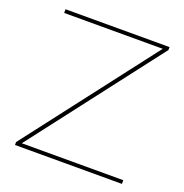

<svg xmlns="http://www.w3.org/2000/svg" viewBox="-126 -814 891 928"><g transform="rotate(20 319.5 -350.0)"><path d="M600 -19H78L590 -685V-700H55V-681H562L50 -15V0H600Z"/></g></svg>

Font: Montserrat-Alt1 Thin
Style: Regular
Weight: 100
Designer: Differentunic
Foundry: Differentunic
Version: Version 7.222